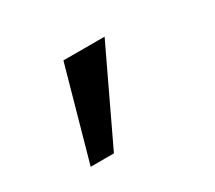

<svg xmlns="http://www.w3.org/2000/svg" viewBox="-77 -279 704 630"><g transform="rotate(-30 275.0 36.5)"><path d="M112 210 209 -137H365L200 210Z"/></g></svg>

Font: Lode Dark
Style: Bold
Weight: 700
Monospace: yes
Designer: Belleve Invis
Foundry: Belleve Invis
Version: Version 29.2.0; ttfautohint (v1.8.3)